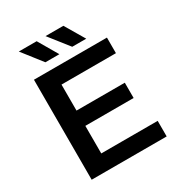

<svg xmlns="http://www.w3.org/2000/svg" viewBox="-206 -1029 1082 1164"><g transform="rotate(-30 335.0 -447.0)"><path d="M94 0V-700H605V-591H224V-409H562V-302H224V-109H619V0ZM395 -757 287 -894H412L493 -757ZM207 -757 100 -894H225L305 -757Z"/></g></svg>

Font: Montserrat Thin SemiBold
Style: Regular
Weight: 600
Version: Version 9.000